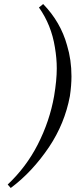

<svg xmlns="http://www.w3.org/2000/svg" viewBox="-20 -728 374 951"><path d="M312 -503.9Q334 -431.6 334 -350.1Q334 -305.2 326.2 -252Q300.8 -116.2 223.1 0Q139.6 124 33.2 203.1L18.1 186Q109.9 99.6 167 -12.2Q226.1 -127.9 248 -252Q261.2 -331.1 261.2 -389.2Q261.2 -439 252 -493.2Q234.4 -604.5 172.9 -690.9L193.8 -708Q280.3 -618.7 312 -503.9Z"/></svg>

Font: Linux Libertine G
Style: Italic
Weight: 400
Italic angle: -12°
Designer: Philipp H. Poll
Foundry: Philipp H. Poll
Version: Version 5.1.3